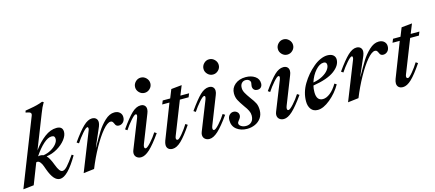

<svg xmlns="http://www.w3.org/2000/svg" viewBox="-64 -1220 3944 1741"><g transform="rotate(-15 1908.5 -349.5)"><path d="M509 -168Q407 7 336 7Q306 7 281 -21.5Q256 -50 234 -111Q232 -116 223.5 -140.5Q215 -165 202.5 -180.5Q190 -196 176 -196Q173 -196 165 -194L89 1L-11 12L234 -611Q238 -620 238 -628Q238 -643 215 -649L188 -655L193 -672Q203 -674 239 -680Q275 -686 304 -693.5Q333 -701 358 -711L372 -704Q348 -665 328 -611L204 -296Q253 -363 309 -405.5Q365 -448 422 -448Q480 -448 480 -396Q480 -362 450.5 -324Q421 -286 372.5 -257.5Q324 -229 270 -222Q296 -196 321 -128Q335 -91 348 -74Q361 -57 376 -57Q396 -57 422 -85.5Q448 -114 493 -178ZM216 -245Q232 -245 246 -239Q284 -245 317 -263.5Q350 -282 370 -306.5Q390 -331 390 -354Q390 -370 383 -377.5Q376 -385 359 -385Q325 -385 282 -346.5Q239 -308 195 -242Q206 -245 216 -245Z M698 -348Q703 -359 703 -369Q703 -382 695 -382Q681 -382 647 -343Q613 -304 584 -260L565 -273Q630 -365 673.5 -406.5Q717 -448 755 -448Q779 -448 793 -435Q807 -422 807 -399Q807 -383 798 -360L722 -184H724Q771 -268 801 -316.5Q831 -365 875 -406.5Q919 -448 965 -448Q997 -448 1015.5 -430.5Q1034 -413 1034 -387Q1034 -357 1017 -339.5Q1000 -322 976 -322Q963 -322 954.5 -328Q946 -334 943 -343Q935 -361 929 -368.5Q923 -376 911 -376Q881 -376 836.5 -323.5Q792 -271 743.5 -184Q695 -97 656 0L555 12Z M1038 -45Q1038 -58 1044 -73L1152 -345Q1158 -362 1158 -369Q1158 -381 1148 -381Q1135 -381 1101 -342.5Q1067 -304 1039 -261L1020 -274Q1086 -368 1128 -408Q1170 -448 1211 -448Q1235 -448 1248.5 -435Q1262 -422 1262 -400Q1262 -382 1253 -361L1151 -102Q1145 -87 1145 -77Q1145 -60 1158 -60Q1172 -60 1207 -98.5Q1242 -137 1269 -180L1289 -167Q1224 -75 1179 -33.5Q1134 8 1097 8Q1071 8 1054.5 -6.5Q1038 -21 1038 -45ZM1207 -619Q1207 -648 1228 -669.5Q1249 -691 1278 -691Q1307 -691 1328.5 -669.5Q1350 -648 1350 -619Q1350 -590 1328.5 -569Q1307 -548 1278 -548Q1249 -548 1228 -569.5Q1207 -591 1207 -619Z M1338 -42Q1338 -59 1346 -81L1472 -405H1404L1418 -439H1488L1520 -519L1620 -529L1584 -440H1666L1652 -406H1570L1448 -97Q1443 -84 1443 -77Q1443 -60 1458 -60Q1470 -60 1502 -98Q1534 -136 1561 -180L1580 -167Q1518 -75 1474.5 -33.5Q1431 8 1393 8Q1367 8 1352.5 -5.5Q1338 -19 1338 -42Z M1680 -45Q1680 -58 1686 -73L1794 -345Q1800 -362 1800 -369Q1800 -381 1790 -381Q1777 -381 1743 -342.5Q1709 -304 1681 -261L1662 -274Q1728 -368 1770 -408Q1812 -448 1853 -448Q1877 -448 1890.5 -435Q1904 -422 1904 -400Q1904 -382 1895 -361L1793 -102Q1787 -87 1787 -77Q1787 -60 1800 -60Q1814 -60 1849 -98.5Q1884 -137 1911 -180L1931 -167Q1866 -75 1821 -33.5Q1776 8 1739 8Q1713 8 1696.5 -6.5Q1680 -21 1680 -45ZM1849 -619Q1849 -648 1870 -669.5Q1891 -691 1920 -691Q1949 -691 1970.5 -669.5Q1992 -648 1992 -619Q1992 -590 1970.5 -569Q1949 -548 1920 -548Q1891 -548 1870 -569.5Q1849 -591 1849 -619Z M1955 -109Q1955 -140 1971.5 -157Q1988 -174 2009 -174Q2029 -174 2043.5 -161.5Q2058 -149 2058 -129Q2058 -112 2044 -94Q2042 -91 2036.5 -84.5Q2031 -78 2028 -72Q2025 -66 2025 -60Q2025 -44 2044 -32Q2063 -20 2089 -20Q2122 -20 2142 -40.5Q2162 -61 2162 -100Q2162 -122 2151 -145Q2140 -168 2118 -197Q2087 -241 2072.5 -269Q2058 -297 2058 -333Q2058 -383 2097 -416Q2136 -449 2198 -449Q2249 -449 2284.5 -425Q2320 -401 2320 -358Q2320 -337 2308 -323.5Q2296 -310 2275 -310Q2253 -310 2241.5 -322Q2230 -334 2230 -354Q2230 -357 2232 -369Q2235 -387 2235 -387Q2235 -403 2222.5 -413Q2210 -423 2190 -423Q2169 -423 2154 -407.5Q2139 -392 2139 -362Q2139 -339 2152.5 -314.5Q2166 -290 2190 -257Q2219 -219 2232 -193Q2245 -167 2245 -127Q2245 -84 2223.5 -53.5Q2202 -23 2167 -7.5Q2132 8 2093 8Q2034 8 1994.5 -22.5Q1955 -53 1955 -109Z M2378 -45Q2378 -58 2384 -73L2492 -345Q2498 -362 2498 -369Q2498 -381 2488 -381Q2475 -381 2441 -342.5Q2407 -304 2379 -261L2360 -274Q2426 -368 2468 -408Q2510 -448 2551 -448Q2575 -448 2588.5 -435Q2602 -422 2602 -400Q2602 -382 2593 -361L2491 -102Q2485 -87 2485 -77Q2485 -60 2498 -60Q2512 -60 2547 -98.5Q2582 -137 2609 -180L2629 -167Q2564 -75 2519 -33.5Q2474 8 2437 8Q2411 8 2394.5 -6.5Q2378 -21 2378 -45ZM2547 -619Q2547 -648 2568 -669.5Q2589 -691 2618 -691Q2647 -691 2668.5 -669.5Q2690 -648 2690 -619Q2690 -590 2668.5 -569Q2647 -548 2618 -548Q2589 -548 2568 -569.5Q2547 -591 2547 -619Z M2773 -216Q2766 -188 2766 -155Q2766 -75 2826 -75Q2858 -75 2894 -103Q2930 -131 2961 -184L2980 -172Q2938 -98 2873 -45Q2808 8 2756 8Q2714 8 2692.5 -20.5Q2671 -49 2671 -94Q2671 -178 2717 -255Q2763 -332 2832 -390Q2865 -418 2900 -433Q2935 -448 2964 -448Q3000 -448 3019 -432Q3038 -416 3038 -390Q3038 -334 2973.5 -286Q2909 -238 2773 -216ZM2780 -243Q2831 -252 2868 -272.5Q2905 -293 2924 -318Q2943 -343 2943 -365Q2943 -393 2915 -393Q2877 -393 2838.5 -349.5Q2800 -306 2780 -243Z M3180 -348Q3185 -359 3185 -369Q3185 -382 3177 -382Q3163 -382 3129 -343Q3095 -304 3066 -260L3047 -273Q3112 -365 3155.5 -406.5Q3199 -448 3237 -448Q3261 -448 3275 -435Q3289 -422 3289 -399Q3289 -383 3280 -360L3204 -184H3206Q3253 -268 3283 -316.5Q3313 -365 3357 -406.5Q3401 -448 3447 -448Q3479 -448 3497.5 -430.5Q3516 -413 3516 -387Q3516 -357 3499 -339.5Q3482 -322 3458 -322Q3445 -322 3436.5 -328Q3428 -334 3425 -343Q3417 -361 3411 -368.5Q3405 -376 3393 -376Q3363 -376 3318.5 -323.5Q3274 -271 3225.5 -184Q3177 -97 3138 0L3037 12Z M3500 -42Q3500 -59 3508 -81L3634 -405H3566L3580 -439H3650L3682 -519L3782 -529L3746 -440H3828L3814 -406H3732L3610 -97Q3605 -84 3605 -77Q3605 -60 3620 -60Q3632 -60 3664 -98Q3696 -136 3723 -180L3742 -167Q3680 -75 3636.5 -33.5Q3593 8 3555 8Q3529 8 3514.5 -5.5Q3500 -19 3500 -42Z"/></g></svg>

Font: Ibarra Real Nova SemiBold
Style: Italic
Weight: 600
Italic angle: -22°
Designer: Jose Maria Ribagorda & Octavio Pardo
Foundry: Octavio Pardo
Version: Version 1.014